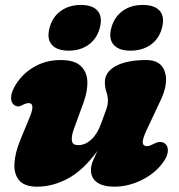

<svg xmlns="http://www.w3.org/2000/svg" viewBox="-20 -722 706 758"><path d="M630 -156Q642.5 -147.5 642.8 -128.5Q643 -109.5 628 -87Q597.5 -41 543 -13Q488.5 15 431 15Q387 15 363 -2Q339 -19 339 -51Q339 -67.5 346.8 -86.5Q354.5 -105.5 365 -126.5Q307.5 -48.5 247.5 -16.8Q187.5 15 126.5 15Q77 15 55.8 -10Q34.5 -35 37 -77Q39.5 -119 60 -169L98 -261Q120 -315 93 -315Q83.5 -315 68 -307Q49 -296 34 -309Q24 -317.5 23.8 -335.5Q23.5 -353.5 37 -379Q63 -426.5 111 -455.8Q159 -485 219.5 -485Q273 -485 298 -462.2Q323 -439.5 324.8 -401Q326.5 -362.5 309 -315L271 -211Q261.5 -184 263.8 -166.5Q266 -149 289 -149Q316.5 -149 340.5 -171Q364.5 -193 379 -234Q392.5 -270 399.2 -289.2Q406 -308.5 406 -324Q406 -342 400 -359.2Q394 -376.5 394 -398Q394 -438 437.5 -461.5Q481 -485 558 -485Q615 -485 630.5 -439.5Q646 -394 615 -328L559 -209Q542 -172.5 543.5 -158.8Q545 -145 560.5 -145Q567 -145 573.2 -147.8Q579.5 -150.5 589 -155Q602.5 -162 612.8 -161.5Q623 -161 630 -156ZM251 -522Q205 -522 184.5 -545.5Q164 -569 175.5 -612Q187 -655 220 -678.8Q253 -702.5 299.5 -702.5Q346 -702.5 365.8 -678.8Q385.5 -655 374 -612Q363 -569.5 330.2 -545.8Q297.5 -522 251 -522ZM495 -522Q449 -522 428.5 -545.5Q408 -569 419.5 -612Q431 -655 464 -678.8Q497 -702.5 543.5 -702.5Q591 -702.5 611 -678.8Q631 -655 619.5 -612Q608.5 -569.5 575.5 -545.8Q542.5 -522 495 -522Z"/></svg>

Font: Fraunces 9pt SuperSoft Black
Style: Italic
Weight: 900
Italic angle: -16°
Version: Version 1.000;[0bf87f6ff]